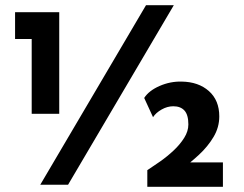

<svg xmlns="http://www.w3.org/2000/svg" viewBox="-20 -711 939 739"><path d="M38 -664H208V-273H102V-561H38ZM535 -334Q553 -362 594 -380Q635 -398 679 -397Q744 -396 784 -360.5Q824 -325 824 -263Q824 -221 802 -184Q780 -147 746 -115.5Q712 -84 676.5 -58Q641 -32 615 -10L632 -86H838V8H547V-56Q570 -71 597 -90Q624 -109 648.5 -132Q673 -155 689 -180.5Q705 -206 705 -232Q705 -269 690 -285.5Q675 -302 647 -302Q624 -302 602 -289.5Q580 -277 569 -260ZM649 -691 242 0H135L542 -691Z"/></svg>

Font: Reem Kufi Fun Medium
Style: Regular
Weight: 500
Designer: Khaled Hosny
Version: Version 1.005